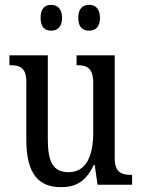

<svg xmlns="http://www.w3.org/2000/svg" viewBox="-20 -765 588 795"><path d="M349 -638C373 -638 394 -651 394 -691C394 -731 373 -745 349 -745C324 -745 304 -731 304 -691C304 -651 324 -638 349 -638ZM192 -638C215 -638 237 -651 237 -691C237 -731 215 -745 192 -745C167 -745 148 -731 148 -691C148 -651 167 -638 192 -638ZM232 10C290 10 335 -10 368 -82H372L384 0H527V-41H523C486 -41 455 -49 455 -109V-536H297V-495H300C337 -495 366 -486 366 -422V-215C366 -118 336 -52 264 -52C197 -52 178 -99 178 -189V-536H19V-495H23C60 -495 89 -486 89 -427V-186C89 -48 138 10 232 10Z"/></svg>

Font: Noto Serif Devanagari Condensed
Style: Regular
Weight: 400
Width: 3
Designer: Universal Thirst, Indian Type Foundry and the Monotype Design Team
Foundry: Monotype Imaging Inc.
Version: Version 2.004